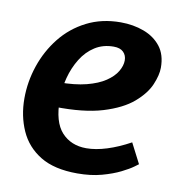

<svg xmlns="http://www.w3.org/2000/svg" viewBox="-65 -570 596 641"><g transform="rotate(10 233.0 -249.0)"><path d="M294 -510Q337 -510 373 -496.5Q409 -483 430.5 -455.5Q452 -428 452 -384Q452 -359 438 -326Q424 -293 388 -262Q352 -231 288 -211.5Q224 -192 125 -194V-277Q179 -277 218 -287Q257 -297 281.5 -313.5Q306 -330 317.5 -349.5Q329 -369 329 -387Q329 -404 318 -415Q307 -426 285 -426Q249 -426 221.5 -408.5Q194 -391 175.5 -361Q157 -331 147.5 -295Q138 -259 138 -221Q138 -145 169.5 -110.5Q201 -76 253 -76Q285 -76 323 -88Q361 -100 401 -122L436 -54Q436 -54 422.5 -44Q409 -34 383 -21Q357 -8 320.5 2Q284 12 238 12Q160 12 112.5 -17Q65 -46 43 -95.5Q21 -145 21 -204Q21 -261 39.5 -315.5Q58 -370 93 -414Q128 -458 179 -484Q230 -510 294 -510Z"/></g></svg>

Font: Rosario
Style: Italic
Weight: 400
Italic angle: -8.05°
Designer: Hector Gatti
Foundry: Omnibus Type
Version: Version 1.201